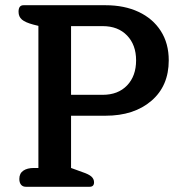

<svg xmlns="http://www.w3.org/2000/svg" viewBox="-20 -715 688 735"><path d="M54 -30Q54 -51 69 -61.5Q84 -72 110 -72H127V-616L107 -621Q77 -629 64 -640Q51 -651 51 -670Q51 -695 70 -695H384Q456 -695 510.5 -669.5Q565 -644 595.5 -596.5Q626 -549 626 -484Q626 -386 559.5 -329Q493 -272 384 -272H252V-72L296 -56Q320 -48 330 -39Q340 -30 340 -17Q340 0 323 0H79Q67 0 60.5 -8Q54 -16 54 -30ZM373 -352Q432 -352 466.5 -388Q501 -424 501 -484Q501 -543 466.5 -579Q432 -615 373 -615H252V-352Z"/></svg>

Font: MaitreeSemiBold
Style: Regular
Weight: 600
Designer: CadsonDemak Team
Foundry: CadsonDemak
Version: Version 1.000